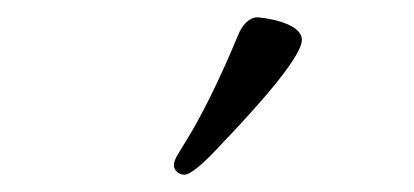

<svg xmlns="http://www.w3.org/2000/svg" viewBox="-20 -682 479 222"><path d="M181 -491C181 -485 187 -480 193 -480C201 -480 217 -495 232 -511C273 -554 329 -615 329 -636C329 -657 281 -662 277 -662C273 -662 263 -659 256 -643C204 -518 181 -505 181 -491Z"/></svg>

Font: OFL Sorts Mill Goudy
Style: Regular
Weight: 500
Version: Version 003.000